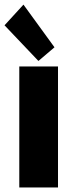

<svg xmlns="http://www.w3.org/2000/svg" viewBox="-26 -832 324 852"><path d="M59.6 0V-537.1H231.4V0ZM144.5 -561.5 -5.9 -719.7 78.1 -811.5 215.8 -622.1Z"/></svg>

Font: Reddit Sans Condensed Black
Style: Regular
Weight: 900
Designer: Stephen Hutchings
Foundry: Reddit
Version: Version 1.014